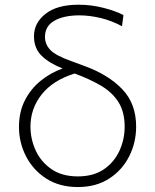

<svg xmlns="http://www.w3.org/2000/svg" viewBox="-20 -764 642 794"><path d="M302 9.5Q225.5 9.5 171 -25.8Q116.5 -61 87.5 -117.8Q58.5 -174.5 58.5 -239Q58.5 -301 82.8 -348.8Q107 -396.5 148 -429.8Q189 -463 239 -481Q185.5 -501.5 153 -532.5Q120.5 -563.5 120.5 -614.5Q120.5 -669 168.2 -706.8Q216 -744.5 305 -744.5Q358.5 -744.5 409.2 -731.2Q460 -718 490.5 -701.5L484.5 -655.5Q441 -679 395 -689.8Q349 -700.5 308.5 -700.5Q244.5 -700.5 205.2 -678.5Q166 -656.5 166 -611Q166 -581 187.8 -557.8Q209.5 -534.5 275.5 -511L331 -490.5Q428 -455 485.5 -395.2Q543 -335.5 543 -240.5Q543 -174.5 514.2 -117.5Q485.5 -60.5 431.5 -25.5Q377.5 9.5 302 9.5ZM106 -240.5Q106 -189 127.5 -142Q149 -95 192.5 -64.8Q236 -34.5 302 -34.5Q367 -34.5 410 -64.2Q453 -94 474.2 -141Q495.5 -188 495.5 -240Q495.5 -301 470 -341.5Q444.5 -382 398 -409.5Q351.5 -437 288.5 -460Q198 -431.5 152 -373Q106 -314.5 106 -240.5Z"/></svg>

Font: Heraclito ExtraLight
Style: Regular
Weight: 200
Designer: Kostas Bartsokas (font) & Cristiano Sobral (main changes)
Foundry: Kostas Bartsokas (font) & Cristiano Sobral (main changes)
Version: Version 1.00;July 8, 2020;FontCreator 13.0.0.2655 64-bit